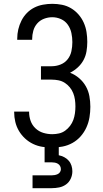

<svg xmlns="http://www.w3.org/2000/svg" viewBox="-20 -763 540 1003"><path d="M253 8Q227 8 201.5 4Q176 0 153 -11Q130 -22 111 -39.5Q92 -57 79 -79Q66 -101 60 -126Q54 -151 54 -177V-180H132V-178Q132 -154 140 -131.5Q148 -109 165.5 -92.5Q183 -76 206 -69Q229 -62 253 -62Q271 -62 288.5 -66Q306 -70 320.5 -80.5Q335 -91 346 -105.5Q357 -120 363 -136.5Q369 -153 371.5 -171Q374 -189 374 -207Q374 -225 371.5 -242.5Q369 -260 362.5 -276.5Q356 -293 344.5 -307Q333 -321 318 -330.5Q303 -340 285.5 -343.5Q268 -347 250 -347H194V-417H250Q274 -417 296.5 -426Q319 -435 333.5 -453.5Q348 -472 353 -495.5Q358 -519 358 -543Q358 -567 353 -590.5Q348 -614 334.5 -633.5Q321 -653 299 -663Q277 -673 253 -673Q231 -673 210 -665Q189 -657 174.5 -640.5Q160 -624 154 -602.5Q148 -581 148 -559V-555H70V-561Q70 -586 75.5 -609.5Q81 -633 92 -655Q103 -677 120 -694.5Q137 -712 158.5 -723Q180 -734 204.5 -738.5Q229 -743 253 -743Q279 -743 304 -738Q329 -733 351 -720Q373 -707 390 -687.5Q407 -668 417.5 -644.5Q428 -621 432 -595.5Q436 -570 436 -544Q436 -520 432 -495.5Q428 -471 416.5 -449.5Q405 -428 386.5 -411Q368 -394 346 -383Q372 -373 393.5 -354.5Q415 -336 428.5 -312Q442 -288 447 -260.5Q452 -233 452 -205Q452 -178 447.5 -150.5Q443 -123 431.5 -97.5Q420 -72 401.5 -51Q383 -30 359 -16.5Q335 -3 307.5 2.5Q280 8 253 8ZM250 220H150V153H250Q258 153 266 151.5Q274 150 281.5 146.5Q289 143 293.5 136Q298 129 298 121Q298 112 294 104.5Q290 97 282.5 92.5Q275 88 266.5 86.5Q258 85 250 85H213V-62H287V48Q302 51 315.5 58Q329 65 339 76.5Q349 88 353.5 102.5Q358 117 358 132Q358 152 349.5 170.5Q341 189 325 200.5Q309 212 289.5 216Q270 220 250 220Z"/></svg>

Font: Iosevka Term
Style: Regular
Weight: 400
Monospace: yes
Designer: Belleve Invis
Foundry: Belleve Invis
Version: Version 30.0.1